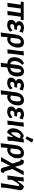

<svg xmlns="http://www.w3.org/2000/svg" viewBox="2243 -3021 972 5498"><g transform="rotate(90 2729.0 -272.0)"><path d="M61 4 115 -381H34L27 -390L36 -464H550L558 -456L549 -381H459L421 -110L414 -5L294 4L350 -381H224L188 -112L181 -5Z M715 9Q630 9 589 -18.5Q548 -46 548 -104Q548 -152 575.5 -188Q603 -224 653 -241Q587 -270 587 -332Q587 -397 643.5 -435.5Q700 -474 795 -474Q867 -459 917 -441L887 -348L868 -347Q816 -385 766 -385Q736 -385 719 -371Q702 -357 702 -330Q702 -285 756 -275H830L834 -267L819 -196H744Q713 -196 691.5 -176.5Q670 -157 670 -129Q670 -80 725 -80Q787 -80 841 -140H856L886 -76Q818 -5 715 9Z M911 194 968 -232Q982 -343 1042.5 -407.5Q1103 -472 1193 -472Q1265 -472 1303.5 -428.5Q1342 -385 1342 -302Q1342 -176 1271 -86Q1200 4 1099 8L1047 -3L1036 77L1032 185ZM1083 -275 1060 -98 1124 -80Q1174 -83 1201.5 -136.5Q1229 -190 1229 -285Q1229 -341 1217.5 -361.5Q1206 -382 1174 -382Q1097 -382 1083 -275Z M1567 -469 1518 -112 1514 -5 1391 4 1441 -356 1445 -460Z M1778 194 1803 5Q1619 -14 1619 -192Q1619 -292 1665 -366.5Q1711 -441 1792 -472L1833 -428L1832 -414Q1777 -366 1752.5 -317Q1728 -268 1728 -203Q1728 -97 1814 -78L1843 -297Q1854 -378 1903 -425Q1952 -472 2025 -472Q2094 -472 2131 -424.5Q2168 -377 2168 -290Q2168 -24 1913 4L1904 77L1897 185ZM1957 -326 1924 -78Q1993 -91 2025.5 -140.5Q2058 -190 2058 -283Q2058 -389 2007 -389Q1965 -389 1957 -326Z M2370 9Q2285 9 2244 -18.5Q2203 -46 2203 -104Q2203 -152 2230.5 -188Q2258 -224 2308 -241Q2242 -270 2242 -332Q2242 -397 2298.5 -435.5Q2355 -474 2450 -474Q2522 -459 2572 -441L2542 -348L2523 -347Q2471 -385 2421 -385Q2391 -385 2374 -371Q2357 -357 2357 -330Q2357 -285 2411 -275H2485L2489 -267L2474 -196H2399Q2368 -196 2346.5 -176.5Q2325 -157 2325 -129Q2325 -80 2380 -80Q2442 -80 2496 -140H2511L2541 -76Q2473 -5 2370 9Z M2566 194 2623 -232Q2637 -343 2697.5 -407.5Q2758 -472 2848 -472Q2920 -472 2958.5 -428.5Q2997 -385 2997 -302Q2997 -176 2926 -86Q2855 4 2754 8L2702 -3L2691 77L2687 185ZM2738 -275 2715 -98 2779 -80Q2829 -83 2856.5 -136.5Q2884 -190 2884 -285Q2884 -341 2872.5 -361.5Q2861 -382 2829 -382Q2752 -382 2738 -275Z M3197 9Q3112 9 3071 -18.5Q3030 -46 3030 -104Q3030 -152 3057.5 -188Q3085 -224 3135 -241Q3069 -270 3069 -332Q3069 -397 3125.5 -435.5Q3182 -474 3277 -474Q3349 -459 3399 -441L3369 -348L3350 -347Q3298 -385 3248 -385Q3218 -385 3201 -371Q3184 -357 3184 -330Q3184 -285 3238 -275H3312L3316 -267L3301 -196H3226Q3195 -196 3173.5 -176.5Q3152 -157 3152 -129Q3152 -80 3207 -80Q3269 -80 3323 -140H3338L3368 -76Q3300 -5 3197 9Z M3608 -469 3559 -112 3555 -5 3432 4 3482 -356 3486 -460Z M3967 -732 3979 -738 4056 -707 4059 -694Q4037 -656 3958 -530L3946 -524L3885 -550Q3920 -620 3967 -732ZM3758 9Q3655 -29 3655 -154Q3655 -258 3713 -346Q3771 -434 3872 -469H3878L3945 -425L3951 -462L4061 -470L4013 -112L4008 -5L3886 4L3908 -154H3894Q3841 -59 3776 9ZM3766 -194Q3766 -109 3790 -109Q3809 -109 3849.5 -169.5Q3890 -230 3933 -337L3935 -353L3870 -377Q3822 -377 3794 -325.5Q3766 -274 3766 -194Z M4081 194 4138 -232Q4152 -343 4212.5 -407.5Q4273 -472 4363 -472Q4435 -472 4473.5 -428.5Q4512 -385 4512 -302Q4512 -176 4441 -86Q4370 4 4269 8L4217 -3L4206 77L4202 185ZM4253 -275 4230 -98 4294 -80Q4344 -83 4371.5 -136.5Q4399 -190 4399 -285Q4399 -341 4387.5 -361.5Q4376 -382 4344 -382Q4267 -382 4253 -275Z M4480 185 4663 -145 4604 -325Q4592 -360 4582 -368Q4572 -376 4547 -371L4543 -381L4568 -465Q4634 -474 4663.5 -456Q4693 -438 4710 -380L4757 -215L4854 -408L4876 -464H4998L4818 -141L4887 74Q4893 92 4902 96.5Q4911 101 4929 95L4936 102L4914 174Q4882 189 4849 193Q4818 191 4803.5 175.5Q4789 160 4776 113L4726 -70L4624 129L4602 185Z M5179 -469 5154 -288H5166Q5238 -405 5311 -468L5323 -469Q5368 -459 5397.5 -433.5Q5427 -408 5426 -372L5425 -359L5356 72L5351 180L5225 189L5305 -304L5306 -315Q5306 -339 5288 -339Q5264 -339 5224 -287.5Q5184 -236 5133 -136L5130 -112L5126 -5L5003 4L5053 -356L5057 -460Z"/></g></svg>

Font: Alegreya Sans SC
Style: Bold Italic
Weight: 700
Italic angle: -7°
Designer: Juan Pablo del Peral
Foundry: Huerta Tipografica
Version: Version 2.007